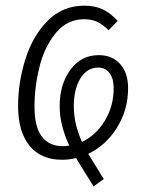

<svg xmlns="http://www.w3.org/2000/svg" viewBox="-20 -554 528 679"><path d="M292 -10Q309 18 326 45Q331 54 336.5 62.5Q342 71 347 79L311 105Q268 37 249 5Q225 11 199 11Q125 11 84.5 -38.5Q44 -88 44 -179Q44 -262 69.5 -344Q95 -426 148 -480Q201 -534 279 -534Q315 -534 343 -521Q371 -508 396 -480L364 -447Q344 -467 324.5 -476.5Q305 -486 278 -486Q218 -486 178 -438Q138 -390 120 -319Q102 -248 102 -177Q102 -105 128 -71Q154 -37 202 -37Q211 -37 225 -39Q191 -112 191 -178Q191 -256 229 -307.5Q267 -359 329 -359Q377 -359 405 -327.5Q433 -296 433 -242Q433 -166 394 -103Q355 -40 292 -10ZM382 -243Q382 -276 367.5 -295.5Q353 -315 327 -315Q288 -315 264.5 -277Q241 -239 241 -178Q241 -116 270 -52Q320 -76 351 -127.5Q382 -179 382 -243Z"/></svg>

Font: Fira Sans Extra Condensed Light
Style: Italic
Weight: 300
Width: 3
Italic angle: -8°
Designer: Carrois Corporate & Edenspiekermann AG
Foundry: Carrois Corporate GbR & Edenspiekermann AG
Version: Version 4.203